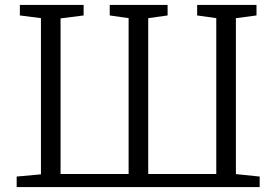

<svg xmlns="http://www.w3.org/2000/svg" viewBox="-20 -763 1127 783"><path d="M48 0V-43L147 -52V-689L61 -700V-743H321V-700L227 -688V-53.5H504.5V-689L427.5 -700V-743H663.5V-700L584.5 -689V-53.5H862V-689L784 -700V-743H1026V-700L942 -689V-53L1039 -43V0Z"/></svg>

Font: Merriweather 7pt Light
Style: Regular
Weight: 300
Designer: Eben Sorkin
Foundry: Eben Sorkin
Version: Version 2.200;gftools[0.9.31]